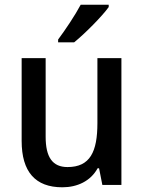

<svg xmlns="http://www.w3.org/2000/svg" viewBox="-20 -786 611 816"><path d="M442 -756V-766H323C299 -721 259 -661 227 -618V-606H295C341 -643 415 -718 442 -756ZM496 -539H394V-263C394 -141 363 -76 267 -76C203 -76 174 -118 174 -205V-539H72V-187C72 -56 130 10 245 10C308 10 365 -16 395 -71H401L415 0H496Z"/></svg>

Font: Noto Sans Gujarati SemiCondensed Medium
Style: Regular
Weight: 500
Width: 4
Designer: Jelle Bosma - Monotype Design Team, Universal Thirst
Foundry: Monotype Imaging Inc.
Version: Version 2.106